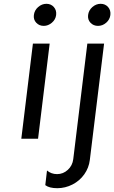

<svg xmlns="http://www.w3.org/2000/svg" viewBox="-20 -729 600 1009"><path d="M443 -650Q446 -675 465.5 -692Q485 -709 509 -709Q533 -709 548 -692Q563 -675 560 -650Q557 -626 538 -609.5Q519 -593 495 -593Q471 -593 455.5 -609.5Q440 -626 443 -650ZM210 -593Q186 -593 170.5 -609.5Q155 -626 158 -650Q161 -675 180.5 -692Q200 -709 224 -709Q248 -709 263 -692Q278 -675 275 -650Q272 -626 252.5 -609.5Q233 -593 210 -593ZM92 0 153 -500H241L180 0ZM281 260Q239 260 218 244L227 167Q249 186 280 186Q312 186 336.5 163.5Q361 141 365 107L439 -500H527L452 112Q447 153 423 187Q399 221 361 240.5Q323 260 281 260Z"/></svg>

Font: Orkney
Style: Italic
Weight: 400
Italic angle: -7°
Designer: Samuel Oakes and Alfredo Marco Pradil
Foundry: Alfredo Marco Pradil
Version: 1.0; ttfautohint (v1.5)